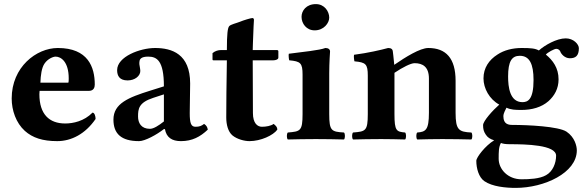

<svg xmlns="http://www.w3.org/2000/svg" viewBox="-20 -678 2852 936"><path d="M431 -129C390 -87 336 -76 298 -76C220 -76 172 -121 172 -219C172 -226 173 -230 173 -235H413C437 -235 442 -252 442 -266C442 -351 409 -444 262 -444C157 -444 37 -351 37 -198C37 -140 58 -79 101 -40C139 -6 188 10 259 10C328 10 396 -25 446 -98C446 -111 441 -129 431 -129ZM177 -275C178 -310 183 -348 197 -368C213 -392 240 -402 251 -402C278 -402 315 -376 315 -296C315 -290 315 -277 313 -275Z M784 -49C791 -8 818 10 862 10C917 10 956 -11 993 -46C991 -58 987 -66 975 -74C962 -64 952 -60 933 -60C911 -60 905 -78 905 -127L907 -271C907 -415 818 -444 736 -444C663 -444 551 -402 551 -336C551 -308 563 -286 602 -286C638 -286 664 -308 664 -332C664 -337 663 -343 662 -349C660 -359 658 -369 660 -379C661 -390 669 -402 702 -402C744 -402 779 -384 779 -257L712 -236C607 -203 533 -174 533 -95C533 -26 571 10 658 10C687 10 745 -22 778 -48ZM779 -218V-86C754 -66 729 -50 711 -50C668 -50 653 -79 653 -110C653 -147 656 -178 727 -201Z M1058 -434C1044 -434 1029 -430 1016 -419V-390C1016 -385 1017 -384 1021 -384H1086C1084 -283 1083 -155 1083 -105C1083 -70 1092 -36 1113 -18C1136 1 1172 10 1196 10C1251 10 1312 -18 1332 -46C1332 -58 1326 -64 1314 -74C1301 -64 1276 -60 1257 -60C1235 -60 1213 -77 1213 -127C1213 -177 1212 -284 1212 -384H1313C1323 -384 1337 -388 1337 -397V-428C1337 -432 1334 -434 1329 -434H1212L1213 -468C1215 -535 1218 -581 1218 -581C1218 -587 1215 -590 1210 -590C1203 -590 1166 -579 1150 -572C1133 -565 1104 -559 1097 -550C1090 -541 1086 -514 1086 -434Z M1585 -122V-321C1585 -371 1589 -427 1589 -427C1589 -438 1580 -444 1566 -444C1538 -433 1457 -425 1388 -416C1386 -410 1388 -390 1390 -384C1445 -379 1455 -371 1455 -314V-122C1455 -39 1444 -37 1383 -32C1377 -26 1377 -4 1383 2C1425 1 1467 0 1520 0C1573 0 1614 1 1657 2C1663 -4 1663 -26 1657 -32C1596 -36 1585 -39 1585 -122ZM1450 -596C1450 -563 1474 -530 1514 -530C1559 -530 1585 -566 1585 -592C1585 -622 1562 -658 1520 -658C1473 -658 1450 -626 1450 -596Z M1903 -122V-323C1943 -350 1983 -370 2001 -370C2041 -370 2071 -352 2071 -295V-128C2071 -44 2055 -35 2014 -32C2008 -26 2008 -4 2014 2C2056 1 2088 0 2136 0C2191 0 2235 1 2278 2C2284 -4 2284 -26 2278 -32C2217 -35 2201 -44 2201 -128V-284C2201 -394 2154 -444 2068 -444C2028 -444 1957 -400 1902 -362C1899 -397 1895 -427 1895 -427C1894 -439 1886 -444 1872 -444C1835 -434 1775 -420 1706 -411C1704 -405 1706 -385 1708 -379C1763 -374 1773 -366 1773 -309V-122C1773 -39 1762 -37 1701 -32C1695 -26 1695 -4 1701 2C1743 1 1785 0 1838 0C1884 0 1912 1 1955 2C1961 -4 1961 -26 1955 -32C1913 -36 1903 -39 1903 -122Z M2758 -394C2786 -394 2802 -406 2802 -443C2802 -462 2776 -491 2738 -491C2694 -491 2636 -458 2607 -432C2589 -442 2568 -444 2523 -444C2480 -444 2438 -434 2405 -412C2364 -386 2337 -347 2337 -296C2337 -247 2366 -194 2414 -168C2383 -141 2335 -88 2335 -68C2335 -49 2338 -37 2348 -22C2357 -8 2369 0 2389 6C2346 32 2302 89 2302 106C2302 143 2314 186 2341 205C2380 232 2446 238 2494 238C2633 238 2792 165 2792 55C2792 34 2782 -9 2742 -36C2703 -62 2553 -69 2479 -69C2461 -69 2434 -71 2434 -111C2434 -127 2444 -141 2449 -153C2470 -143 2491 -142 2522 -142C2573 -142 2620 -155 2654 -185C2683 -211 2703 -246 2703 -291C2703 -347 2675 -384 2641 -412C2649 -422 2682 -440 2692 -440C2701 -440 2708 -434 2711 -428C2715 -415 2733 -394 2758 -394ZM2466 25C2543 25 2691 28 2691 81C2691 117 2675 158 2642 176C2611 194 2560 196 2522 196C2456 196 2411 147 2411 96C2411 62 2411 39 2422 19C2432 23 2445 25 2466 25ZM2581 -288C2581 -192 2553 -180 2527 -180C2465 -180 2457 -254 2457 -305C2457 -379 2475 -406 2514 -406C2561 -406 2581 -367 2581 -288Z"/></svg>

Font: Libertinus Serif
Style: Bold
Weight: 700
Designer: Philipp H. Poll, Khaled Hosny
Foundry: Caleb Maclennan
Version: Version 7.050;RELEASE